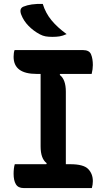

<svg xmlns="http://www.w3.org/2000/svg" viewBox="-20 -954 540 974"><path d="M446 0H100Q72 0 60.5 -19.5Q49 -39 49 -72Q49 -86 50.5 -99Q52 -112 55 -121H215L217 -126Q186 -149 186 -211V-579H166Q49 -579 49 -666Q49 -687 54 -700H401Q433 -700 442 -678Q451 -656 451 -624Q451 -603 445 -579H285L283 -574Q314 -551 314 -489V-121H336Q404 -121 427.5 -96.5Q451 -72 451 -35Q451 -18 446 0ZM197 -934Q211 -888 241 -851.5Q271 -815 318 -781Q298 -772 282 -769.5Q266 -767 246 -767Q226 -767 211.5 -769.5Q197 -772 182 -780Q150 -797 125 -822.5Q100 -848 88 -879Q76 -910 98 -920Q117 -928 141.5 -931.5Q166 -935 197 -934Z"/></svg>

Font: Recursive Sn Csl St SmB
Style: Regular
Weight: 600
Version: Version 1.079;hotconv 1.0.112;makeotfexe 2.5.65598; ttfautoh